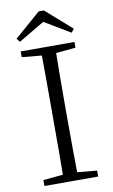

<svg xmlns="http://www.w3.org/2000/svg" viewBox="-100 -970 598 1020"><g transform="rotate(-10 199.0 -459.5)"><path d="M344 0V-32L238 -42C237 -107 236 -205 236 -335V-391C236 -523 237 -621 238 -685L344 -695V-726H54V-695L161 -685C162 -620 162 -522 162 -391V-335C162 -204 162 -106 161 -42L54 -32V0ZM199 -860 338 -777 353 -796 213 -919H185L44 -796L59 -777Z"/></g></svg>

Font: AllPunType Light
Style: Regular
Weight: 300
Version: 1.0